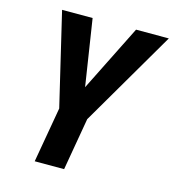

<svg xmlns="http://www.w3.org/2000/svg" viewBox="-106 -800 808 890"><g transform="rotate(15 297.5 -355.5)"><path d="M229 -710.9 278.3 -392.1 437.5 -710.9H594.7L326.2 -251.5L282.7 0H141.6L188 -265.6L82.5 -710.9Z"/></g></svg>

Font: Roboto Condensed
Style: Bold Italic
Weight: 700
Italic angle: -12°
Designer: Christian Robertson
Foundry: Google
Version: Version 3.0